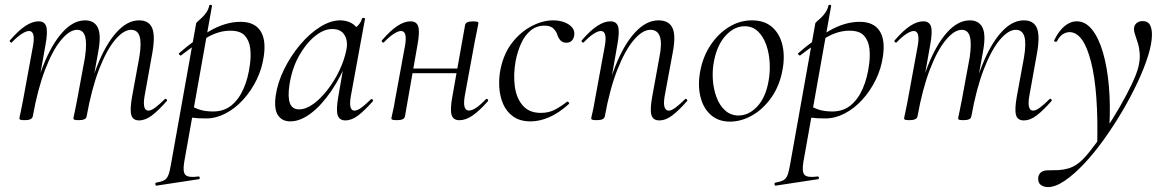

<svg xmlns="http://www.w3.org/2000/svg" viewBox="-20 -482 4755 783"><path d="M546.8 9Q521.6 9 515.4 -13.2Q509.2 -35.4 518.8 -89L548 -248Q557.6 -304.8 549.6 -332.6Q541.6 -360.4 514.4 -360.4Q484 -360.4 449.4 -319.5Q414.8 -278.6 384.2 -199.6Q353.6 -120.6 333.2 -7.2L321.6 -8.2Q341.6 -125.4 376.4 -213.5Q411.2 -301.6 455.2 -350.3Q499.2 -399 547.2 -399Q587 -399 600.3 -368.2Q613.6 -337.4 601.4 -267L569.4 -89Q564.4 -58.6 568.9 -44.7Q573.4 -30.8 584.8 -30.8Q596.6 -30.8 613.5 -43.6Q630.4 -56.4 651.2 -77Q655.2 -81 659.2 -77Q663.2 -73 659.2 -69Q626.6 -32 600 -11.5Q573.4 9 546.8 9ZM81.6 8Q67.4 8 63.2 6.3Q59 4.6 59 1.6Q59 -1.6 64.1 -24Q69.2 -46.4 73.2 -69.2L115 -297Q124.8 -355.6 98.4 -355.6Q86.8 -355.6 68.7 -344Q50.6 -332.4 29.2 -310Q26.2 -306 21.8 -310.5Q17.4 -315 21.2 -318.2Q54.8 -357.2 83.4 -376.1Q112 -395 137.6 -395Q162.4 -395 168.8 -373.3Q175.2 -351.6 165.6 -299.4L113.6 -7.2Q110.2 8 81.6 8ZM302 8Q287.8 8 283.6 6.3Q279.4 4.6 279.4 1.6Q279.4 -1.6 284.9 -26.4Q290.4 -51.2 294.4 -74L326.6 -248.4Q334.8 -305.4 327.2 -332.9Q319.6 -360.4 294 -360.4Q264 -360.4 229.3 -319Q194.6 -277.6 164.2 -198.5Q133.8 -119.4 113.6 -7.2L101.2 -8.2Q121 -124.8 155.7 -212.9Q190.4 -301 234.5 -350Q278.6 -399 327 -399Q365 -399 379.3 -368.4Q393.6 -337.8 380 -267.4L333.2 -7.2Q331 8 302 8Z M618.6 275Q614.8 276 613.7 270Q612.6 264 616.6 263Q639 258.8 650.1 252.7Q661.2 246.6 667 231.1Q672.8 215.6 677.8 185L779.8 -386Q779.8 -389 787 -395.1Q794.2 -401.2 803.9 -410.4Q813.6 -419.6 821.9 -431.9Q830.2 -444.2 833.4 -459.2Q834.6 -463.2 840 -462.2Q845.4 -461.2 844.4 -457.2L731.4 178Q724.4 218.6 735.9 231Q747.4 243.4 788.8 237.8Q792.8 236.2 794.4 242Q796 247.8 791 248.8ZM821 1Q784 1 765.5 -2Q747 -5 733 -8L743 -60.4Q762.4 -46.8 787.4 -37.1Q812.4 -27.4 849.2 -27.4Q893.6 -27.4 924.2 -52.5Q954.8 -77.6 973.7 -121.4Q992.6 -165.2 999.4 -220Q1004.2 -254.4 1000.3 -285.6Q996.4 -316.8 978.3 -336.8Q960.2 -356.8 919.2 -356.8Q872.8 -356.8 826.2 -330.1Q779.6 -303.4 718.4 -256Q715.2 -254.4 711.3 -259Q707.4 -263.6 710.6 -265.2Q770.6 -318.2 835.1 -355.6Q899.6 -393 961 -393Q1017 -393 1041.4 -357Q1065.8 -321 1055.8 -253Q1048.8 -202 1026.1 -156Q1003.4 -110 970.7 -74.5Q938 -39 899.2 -19Q860.4 1 821 1Z M1163.6 13Q1131.2 13 1114.1 -11.1Q1097 -35.2 1104.2 -91Q1112 -145.2 1138.7 -199.5Q1165.4 -253.8 1203.5 -299.1Q1241.6 -344.4 1284.7 -371.7Q1327.8 -399 1367.4 -399Q1385.8 -399 1403.6 -392.3Q1421.4 -385.6 1434.1 -370.3Q1446.8 -355 1448.8 -330.4L1406.4 -357Q1418.6 -359 1435.1 -373.4Q1451.6 -387.8 1456.6 -407Q1458.6 -410 1464.1 -408.8Q1469.6 -407.6 1468.6 -405.6L1410.6 -89Q1400.8 -30.8 1425.6 -30.8Q1437.2 -30.8 1454.4 -43.5Q1471.6 -56.2 1492.4 -77Q1495.4 -80 1499.4 -76Q1503.4 -72 1500.4 -69Q1467.8 -32 1441.1 -11.5Q1414.4 9 1388.4 9Q1363.6 9 1356.9 -12.9Q1350.2 -34.8 1359.8 -89L1384 -229L1401 -246Q1371.4 -170.4 1331.4 -111.6Q1291.4 -52.8 1248 -19.9Q1204.6 13 1163.6 13ZM1199.6 -36Q1227.6 -36 1257.6 -57.8Q1287.6 -79.6 1315.3 -115.2Q1343 -150.8 1363.5 -193.5Q1384 -236.2 1392.2 -277Q1400.2 -314 1385 -339.2Q1369.8 -364.4 1332.6 -363.6Q1298.2 -362.8 1262 -332.6Q1225.8 -302.4 1198 -251.6Q1170.2 -200.8 1160.4 -136Q1152.8 -85.8 1162.4 -60.9Q1172 -36 1199.6 -36Z M1599.4 8Q1585.2 8 1580.6 6.3Q1576 4.6 1576 1.6Q1576 -1.6 1581.5 -24.8Q1587 -48 1591 -74L1632 -297Q1641.8 -355.6 1615.4 -355.6Q1603.8 -355.6 1585.7 -344Q1567.6 -332.4 1546.2 -310Q1543.2 -306 1538.8 -310.5Q1534.4 -315 1538.2 -318.2Q1571.8 -357.2 1600.4 -376.1Q1629 -395 1654.6 -395Q1679.4 -395 1685.8 -373.3Q1692.2 -351.6 1682.6 -299.4L1631.4 -7.2Q1628.8 8 1599.4 8ZM1636 -183.4 1639.8 -202.6H1872.2L1869.2 -183.4ZM1853.4 8.2Q1827.8 8.2 1821.5 -13.9Q1815.2 -36 1824.6 -87.4L1876.6 -379.6Q1879.2 -394.8 1907.8 -394.8Q1923 -394.8 1927.1 -393Q1931.2 -391.2 1931.2 -388.4Q1931.2 -385.2 1926.2 -362.4Q1921.2 -339.6 1916.2 -312.8L1875.2 -89.8Q1865.4 -31.2 1892.6 -31.2Q1917.6 -31.2 1960.8 -76.8Q1964.8 -80.8 1968.8 -76.7Q1972.8 -72.6 1969 -68.6Q1935.4 -30.4 1907.6 -11.1Q1879.8 8.2 1853.4 8.2Z M2143.8 13Q2101.2 13 2073.5 -6.4Q2045.8 -25.8 2032 -57.6Q2018.2 -89.4 2016 -127.4Q2013.8 -165.4 2021.6 -202Q2035 -265.2 2069.3 -308.8Q2103.6 -352.4 2148.4 -375.7Q2193.2 -399 2236 -399Q2259.8 -399 2280.2 -391.7Q2300.6 -384.4 2312.3 -371Q2324 -357.6 2322 -340Q2321 -327.2 2313.1 -317.5Q2305.2 -307.8 2289.4 -307.8Q2275.2 -307.8 2266.4 -316.7Q2257.6 -325.6 2253 -340Q2249.8 -351.8 2238 -364.6Q2226.2 -377.4 2200.8 -377.4Q2168 -377.4 2144.1 -357.6Q2120.2 -337.8 2105.4 -305.4Q2090.6 -273 2082.8 -233Q2073 -178 2079.5 -129.6Q2086 -81.2 2112.1 -51.4Q2138.2 -21.6 2185.6 -21.6Q2219.4 -21.6 2245.3 -35.9Q2271.2 -50.2 2292 -67Q2294.8 -69 2298.8 -65Q2302.8 -61 2300 -58Q2259 -21 2219.9 -4Q2180.8 13 2143.8 13Z M2668.6 9Q2642.8 9 2636.5 -13.2Q2630.2 -35.4 2640 -89L2669 -248Q2691.8 -360.4 2632.4 -360.4Q2600.4 -360.4 2565 -319.2Q2529.6 -278 2498.2 -198.9Q2466.8 -119.8 2446.4 -7.2L2434 -8.2Q2454.8 -124.8 2489.7 -212.9Q2524.6 -301 2570.1 -350Q2615.6 -399 2665 -399Q2707.8 -399 2722.4 -368.2Q2737 -337.4 2723.4 -267L2690.4 -89Q2685.4 -58.6 2690.3 -44.7Q2695.2 -30.8 2707.4 -30.8Q2718.4 -30.8 2735.4 -43.6Q2752.4 -56.4 2773.2 -77Q2776.2 -81 2780.6 -77Q2785 -73 2781.2 -69Q2748.6 -32 2722 -11.5Q2695.4 9 2668.6 9ZM2414.4 8Q2400.2 8 2395.6 6.3Q2391 4.6 2391 1.6Q2391 -1.6 2396.5 -24.8Q2402 -48 2406 -74L2447 -297Q2456.8 -355.6 2430.4 -355.6Q2418.8 -355.6 2400.7 -344Q2382.6 -332.4 2361.2 -310Q2358.2 -306 2353.8 -310.5Q2349.4 -315 2353.2 -318.2Q2386.8 -357.2 2415.4 -376.1Q2444 -395 2469.6 -395Q2494.4 -395 2500.8 -373.3Q2507.2 -351.6 2497.6 -299.4L2446.4 -7.2Q2443.8 8 2414.4 8Z M2957 14Q2909.2 14 2878.3 -13.8Q2847.4 -41.6 2836.2 -88.6Q2825 -135.6 2835.8 -193Q2847 -251.6 2877.8 -298.1Q2908.6 -344.6 2952.6 -371.8Q2996.6 -399 3046.4 -399Q3098.4 -399 3129.8 -370.7Q3161.2 -342.4 3171.4 -295.5Q3181.6 -248.6 3170.4 -193Q3158.2 -129.8 3124.7 -82.9Q3091.2 -36 3046.8 -11Q3002.4 14 2957 14ZM2991.8 -11Q3033.4 -11 3067.7 -47.3Q3102 -83.6 3113.8 -149Q3121 -186 3118.9 -225.3Q3116.8 -264.6 3105 -298.6Q3093.2 -332.6 3071.2 -353.8Q3049.2 -375 3016.6 -375Q2975 -375 2940.2 -337.8Q2905.4 -300.6 2892.4 -236Q2884.4 -197.4 2887 -158Q2889.6 -118.6 2902.1 -85.2Q2914.6 -51.8 2937.4 -31.4Q2960.2 -11 2991.8 -11Z M3143.6 275Q3139.8 276 3138.7 270Q3137.6 264 3141.6 263Q3164 258.8 3175.1 252.7Q3186.2 246.6 3192 231.1Q3197.8 215.6 3202.8 185L3304.8 -386Q3304.8 -389 3312 -395.1Q3319.2 -401.2 3328.9 -410.4Q3338.6 -419.6 3346.9 -431.9Q3355.2 -444.2 3358.4 -459.2Q3359.6 -463.2 3365 -462.2Q3370.4 -461.2 3369.4 -457.2L3256.4 178Q3249.4 218.6 3260.9 231Q3272.4 243.4 3313.8 237.8Q3317.8 236.2 3319.4 242Q3321 247.8 3316 248.8ZM3346 1Q3309 1 3290.5 -2Q3272 -5 3258 -8L3268 -60.4Q3287.4 -46.8 3312.4 -37.1Q3337.4 -27.4 3374.2 -27.4Q3418.6 -27.4 3449.2 -52.5Q3479.8 -77.6 3498.7 -121.4Q3517.6 -165.2 3524.4 -220Q3529.2 -254.4 3525.3 -285.6Q3521.4 -316.8 3503.3 -336.8Q3485.2 -356.8 3444.2 -356.8Q3397.8 -356.8 3351.2 -330.1Q3304.6 -303.4 3243.4 -256Q3240.2 -254.4 3236.3 -259Q3232.4 -263.6 3235.6 -265.2Q3295.6 -318.2 3360.1 -355.6Q3424.6 -393 3486 -393Q3542 -393 3566.4 -357Q3590.8 -321 3580.8 -253Q3573.8 -202 3551.1 -156Q3528.4 -110 3495.7 -74.5Q3463 -39 3424.2 -19Q3385.4 1 3346 1Z M4154.8 9Q4129.6 9 4123.4 -13.2Q4117.2 -35.4 4126.8 -89L4156 -248Q4165.6 -304.8 4157.6 -332.6Q4149.6 -360.4 4122.4 -360.4Q4092 -360.4 4057.4 -319.5Q4022.8 -278.6 3992.2 -199.6Q3961.6 -120.6 3941.2 -7.2L3929.6 -8.2Q3949.6 -125.4 3984.4 -213.5Q4019.2 -301.6 4063.2 -350.3Q4107.2 -399 4155.2 -399Q4195 -399 4208.3 -368.2Q4221.6 -337.4 4209.4 -267L4177.4 -89Q4172.4 -58.6 4176.9 -44.7Q4181.4 -30.8 4192.8 -30.8Q4204.6 -30.8 4221.5 -43.6Q4238.4 -56.4 4259.2 -77Q4263.2 -81 4267.2 -77Q4271.2 -73 4267.2 -69Q4234.6 -32 4208 -11.5Q4181.4 9 4154.8 9ZM3689.6 8Q3675.4 8 3671.2 6.3Q3667 4.6 3667 1.6Q3667 -1.6 3672.1 -24Q3677.2 -46.4 3681.2 -69.2L3723 -297Q3732.8 -355.6 3706.4 -355.6Q3694.8 -355.6 3676.7 -344Q3658.6 -332.4 3637.2 -310Q3634.2 -306 3629.8 -310.5Q3625.4 -315 3629.2 -318.2Q3662.8 -357.2 3691.4 -376.1Q3720 -395 3745.6 -395Q3770.4 -395 3776.8 -373.3Q3783.2 -351.6 3773.6 -299.4L3721.6 -7.2Q3718.2 8 3689.6 8ZM3910 8Q3895.8 8 3891.6 6.3Q3887.4 4.6 3887.4 1.6Q3887.4 -1.6 3892.9 -26.4Q3898.4 -51.2 3902.4 -74L3934.6 -248.4Q3942.8 -305.4 3935.2 -332.9Q3927.6 -360.4 3902 -360.4Q3872 -360.4 3837.3 -319Q3802.6 -277.6 3772.2 -198.5Q3741.8 -119.4 3721.6 -7.2L3709.2 -8.2Q3729 -124.8 3763.7 -212.9Q3798.4 -301 3842.5 -350Q3886.6 -399 3935 -399Q3973 -399 3987.3 -368.4Q4001.6 -337.8 3988 -267.4L3941.2 -7.2Q3939 8 3910 8Z M4253.8 281Q4235.8 281 4223.7 271.3Q4211.6 261.6 4214.2 239.4Q4220.6 212.6 4253.8 212.6Q4274.8 212.6 4295.4 211.7Q4316 210.8 4335.6 205.2Q4355.2 199.6 4372.6 187.6Q4394.6 172.6 4423.8 136.1Q4453 99.6 4485 52.3Q4517 5 4545.9 -45Q4574.8 -95 4595.6 -138.9Q4616.4 -182.8 4623 -211Q4629.6 -239.8 4627.9 -263.7Q4626.2 -287.6 4620.3 -306.4Q4614.4 -325.2 4609.4 -339.4Q4604.4 -353.6 4604.4 -363.4Q4604.4 -377.6 4614 -386.8Q4623.6 -396 4640 -396Q4661 -396 4669.4 -380.9Q4677.8 -365.8 4677.8 -341.2Q4677.8 -305.2 4662.1 -254.7Q4646.4 -204.2 4618.7 -145.2Q4591 -86.2 4555.6 -26.4Q4520.2 33.4 4480.4 88.7Q4440.6 144 4399.8 187.1Q4359 230.2 4321.4 255.6Q4283.8 281 4253.8 281ZM4454.4 113.4Q4460.2 -108.4 4429.4 -229.7Q4398.6 -351 4341.4 -351Q4328.4 -351 4314.8 -342.8Q4301.2 -334.6 4290.8 -314.4Q4288.8 -310.4 4283.3 -311.9Q4277.8 -313.4 4278.8 -317.4Q4297.6 -355.4 4321 -375.2Q4344.4 -395 4371.6 -395Q4407 -395 4434 -360.9Q4461 -326.8 4478.2 -267.4Q4495.4 -208 4502.2 -130.4Q4509 -52.8 4504 35.2Z"/></svg>

Font: Cormorant Light
Style: Italic
Weight: 300
Italic angle: -10°
Designer: Christian Thalmann (Catharsis Fonts)
Foundry: Catharsis Fonts
Version: Version 4.000